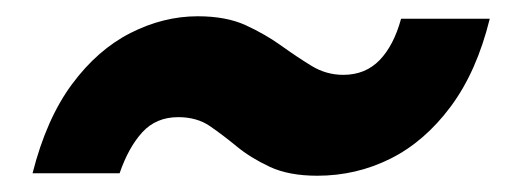

<svg xmlns="http://www.w3.org/2000/svg" viewBox="-20 -436 622 236"><path d="M370 -220Q335 -220 311.5 -231Q288 -242 271 -256Q254 -270 238 -281Q222 -292 199 -292Q172 -292 155 -273.5Q138 -255 127 -223H20Q37 -290 68.5 -332.5Q100 -375 140.5 -395.5Q181 -416 223 -416Q258 -416 282 -405Q306 -394 325.5 -380Q345 -366 363 -355Q381 -344 402 -344Q429 -344 446.5 -362Q464 -380 473 -413H582Q566 -348 534 -305Q502 -262 460 -241Q418 -220 370 -220Z"/></svg>

Font: DM Sans 9pt ExtraBold
Style: Italic
Weight: 800
Italic angle: -10°
Version: Version 4.004;gftools[0.9.30]